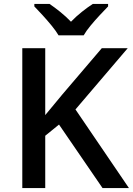

<svg xmlns="http://www.w3.org/2000/svg" viewBox="-20 -960 678 980"><path d="M638.2 0H503.4L281.2 -324.2L210.9 -267.1V0H93.8V-713.9H210.9V-372.6Q232.4 -398.9 254.4 -425Q276.4 -451.2 298.3 -478L499.5 -713.9H631.8L365.2 -401.4ZM278.8 -779.8Q265.6 -802.2 243.4 -829.3Q221.2 -856.4 197.5 -882.3Q173.8 -908.2 155.3 -927.2V-939.9H232.9Q258.8 -922.4 287.6 -899.2Q316.4 -876 342.3 -849.1Q368.2 -876 397.7 -899.4Q427.2 -922.9 453.6 -939.9H531.7V-927.2Q513.2 -908.2 489 -882.3Q464.8 -856.4 442.4 -829.3Q419.9 -802.2 407.2 -779.8Z"/></svg>

Font: Open Sans SemiBold
Style: Regular
Weight: 600
Designer: Monotype Design Team
Foundry: Monotype Imaging Inc.
Version: Version 3.003; ttfautohint (v1.8.4)